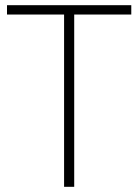

<svg xmlns="http://www.w3.org/2000/svg" viewBox="-20 -720 532 740"><path d="M486 -664H266V0H227V-664H7V-700H486Z"/></svg>

Font: Georama ExtraLight
Style: Regular
Weight: 250
Version: Version 1.001